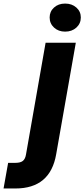

<svg xmlns="http://www.w3.org/2000/svg" viewBox="-149 -800 477 1086"><path d="M108.9 -558.1H279.8L168.9 71.8Q135.7 266.1 -62 266.1H-128.9L-103 121.1H-62Q-33.7 121.1 -20 110.4Q-6.3 99.6 -2 74.2ZM219.2 -621.1Q181.6 -621.1 156.7 -644Q131.8 -667 131.8 -701.2Q131.8 -734.9 156.5 -757.3Q181.2 -779.8 219.2 -779.8Q257.8 -779.8 283 -757.3Q308.1 -734.9 308.1 -701.2Q308.1 -667 283 -644Q257.8 -621.1 219.2 -621.1Z"/></svg>

Font: SVN-Poppins
Style: Bold Italic
Weight: 700
Italic angle: -10°
Designer: Ninad Kale (Devanagari), Jonny Pinhorn (Latin)
Foundry: Indian Type Foundry
Version: Version 3.002 2017